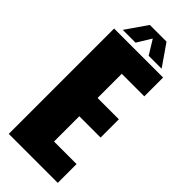

<svg xmlns="http://www.w3.org/2000/svg" viewBox="-260 -836 870 870"><g transform="rotate(45 175.0 -400.5)"><path d="M16.5 0V-675H330.5V-554.5H186V-399.5H322.5V-282.5H186V-120.5H330.5V0ZM48.5 -698.5 119.5 -801H226.5L297.5 -698.5H214.5L172.5 -767L130.5 -698.5Z"/></g></svg>

Font: Anybody Condensed ExtraBold
Style: Regular
Weight: 800
Width: 3
Designer: Tyler Finck
Foundry: Etcetera Type Company
Version: Version 1.010; ttfautohint (v1.8.3) -l 8 -r 50 -G 200 -x 14 